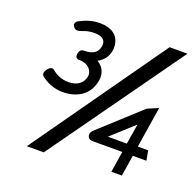

<svg xmlns="http://www.w3.org/2000/svg" viewBox="-128 -780 982 980"><g transform="rotate(20 363.5 -290.0)"><path d="M79 -329C68 -314 66 -301 78 -291C104 -270 144 -250 195 -250C267 -250 336 -284 350 -370C357 -414 337 -444 308 -461C335 -476 357 -499 363 -537C366 -553 374 -646 254 -646C211 -646 178 -633 147 -617C138 -613 133 -606 131 -595V-593L132 -592C138 -583 142 -560 183 -577C201 -585 222 -589 246 -589C287 -589 310 -573 304 -538C298 -498 264 -486 228 -486C210 -486 202 -478 199 -460C196 -442 203 -433 220 -433C275 -433 293 -394 290 -372C283 -329 251 -308 204 -308C167 -308 136 -323 117 -340C104 -353 88 -341 79 -330ZM118 72H210L727 -652H630ZM409 -118C392 -102 394 -83 405 -73C410 -69 416 -67 424 -67H586L568 47H625L643 -67H717L707 -120H651L686 -342L627 -317ZM490 -115 611 -225 593 -115Z"/></g></svg>

Font: Charger Pro
Style: BdNarObl
Weight: 700
Designer: Jasper
Foundry: Cannot Into Space Fonts
Version: Version 1.09